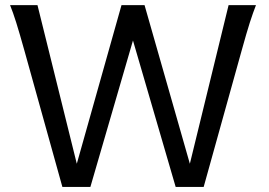

<svg xmlns="http://www.w3.org/2000/svg" viewBox="-20 -733 1056 753"><path d="M724.6 -90.8 876.5 -712.9H983.9Q978 -697.8 972.2 -681.4Q966.3 -665 959.7 -644.3Q953.1 -623.5 945.3 -596.9Q937.5 -570.3 927.7 -534.7L778.8 0H668.9L501.5 -574.2L334.5 0H224.6L75.7 -534.7Q65.9 -569.8 58.1 -596.4Q50.3 -623 43.7 -644.3Q37.1 -665.5 31.2 -681.9Q25.4 -698.2 19.5 -712.9H127L281.2 -90.8L456.5 -712.9H546.9Z"/></svg>

Font: Andika FrenchTight
Style: Regular
Weight: 400
Designer: Victor Gaultney, Annie Olsen, Julie Remington, Don Collingsworth, Eric Hays, Becca Hirsbrunner
Foundry: SIL International
Version: Version 5.000 ; Dig1 Dig4Opn Dig7 LnSpcTght